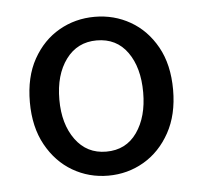

<svg xmlns="http://www.w3.org/2000/svg" viewBox="-37 -848 482 454"><g transform="rotate(-5 203.5 -620.5)"><path d="M203 -432Q157 -432 118.5 -454.5Q80 -477 56.5 -519.5Q33 -562 33 -621Q33 -681 56.5 -723Q80 -765 118.5 -787Q157 -809 203 -809Q249 -809 287.5 -787Q326 -765 349.5 -723Q373 -681 373 -621Q373 -562 349.5 -519.5Q326 -477 287.5 -454.5Q249 -432 203 -432ZM203 -489Q250 -489 276 -526Q302 -563 302 -621Q302 -680 276 -716.5Q250 -753 203 -753Q157 -753 130 -716.5Q103 -680 103 -621Q103 -563 130 -526Q157 -489 203 -489Z"/></g></svg>

Font: Noto Sans SC Thin
Style: Regular
Weight: 400
Version: Version 2.004-H2;hotconv 1.0.118;makeotfexe 2.5.65603